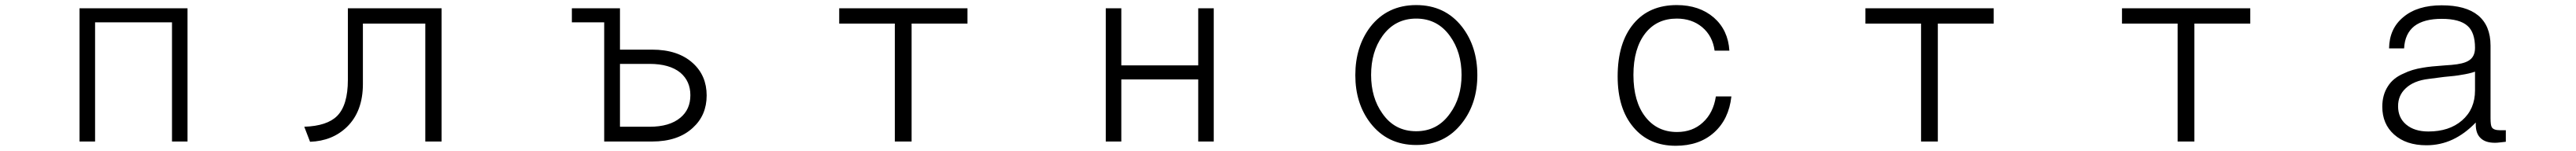

<svg xmlns="http://www.w3.org/2000/svg" viewBox="-20 -551 10040 589"><path d="M290 1H350.6V-463.9H650.4V1H710.9V-518.6H290Z M1701.2 -518.6H1335.9V-239.3Q1335.9 -140.6 1293.9 -98.6Q1254.9 -59.6 1166 -56.6L1188.5 2Q1275.4 -1 1332 -55.7Q1394.5 -116.2 1394.5 -223.6V-459H1637.7V1H1701.2Z M2335 1H2521.5Q2623 1 2680.7 -52.7Q2734.4 -101.6 2734.4 -178.7Q2734.4 -255.9 2680.7 -304.7Q2623 -357.4 2521.5 -357.4H2396.5V-518.6H2209V-463.9H2335ZM2396.5 -301.8H2511.7Q2589.8 -301.8 2631.8 -267.6Q2670.9 -234.4 2670.9 -179.7Q2670.9 -124 2631.8 -91.8Q2589.8 -56.6 2511.7 -56.6H2396.5Z M3467.8 1H3533.2V-459H3751V-518.6H3251V-459H3467.8Z M4290 1H4350.6V-241.2H4650.4V1H4710.9V-518.6H4650.4V-295.9H4350.6V-518.6H4290Z M5500 -531.2Q5387.7 -531.2 5321.3 -446.3Q5262.7 -369.1 5262.7 -257.8Q5262.7 -147.5 5321.3 -71.3Q5387.7 14.6 5500 14.6Q5612.3 14.6 5678.7 -71.3Q5738.3 -147.5 5738.3 -257.8Q5738.3 -369.1 5678.7 -446.3Q5612.3 -531.2 5500 -531.2ZM5500 -478.5Q5583 -478.5 5631.8 -410.2Q5676.8 -347.7 5676.8 -258.8Q5676.8 -169.9 5631.8 -108.4Q5583 -39.1 5500 -39.1Q5416 -39.1 5368.2 -108.4Q5324.2 -169.9 5324.2 -258.8Q5324.2 -348.6 5368.2 -410.2Q5417 -478.5 5500 -478.5Z M6668 -174.8Q6658.2 -110.4 6617.2 -73.2Q6577.1 -36.1 6516.6 -36.1Q6439.5 -36.1 6393.6 -94.7Q6346.7 -154.3 6346.7 -258.8Q6346.7 -362.3 6393.6 -421.9Q6438.5 -478.5 6515.6 -478.5Q6574.2 -478.5 6614.3 -445.3Q6655.3 -411.1 6663.1 -353.5H6720.7Q6715.8 -433.6 6660.2 -482.4Q6603.5 -531.2 6515.6 -531.2Q6408.2 -531.2 6347.7 -459Q6285.2 -384.8 6285.2 -252.9Q6285.2 -127 6346.7 -54.7Q6407.2 17.6 6511.7 17.6Q6603.5 17.6 6661.1 -34.2Q6718.8 -85.9 6728.5 -174.8Z M7467.8 1H7533.2V-459H7751V-518.6H7251V-459H7467.8Z M8467.8 1H8533.2V-459H8751V-518.6H8251V-459H8467.8Z M9629.9 -73.2V-65.4Q9629.9 -30.3 9648.4 -12.7Q9667 5.9 9704.1 5.9Q9713.9 5.9 9720.7 4.9Q9733.4 3.9 9747.1 2V-43H9724.6Q9699.2 -43 9692.4 -54.7Q9687.5 -62.5 9687.5 -89.8V-373Q9687.5 -451.2 9638.7 -491.2Q9590.8 -530.3 9497.1 -530.3Q9402.3 -530.3 9347.7 -484.4Q9293 -439.5 9292 -362.3H9350.6Q9353.5 -419.9 9390.6 -449.2Q9427.7 -477.5 9497.1 -477.5Q9567.4 -477.5 9597.7 -450.2Q9627 -424.8 9627 -364.3Q9627 -328.1 9600.6 -313.5Q9581.1 -301.8 9536.1 -297.9L9508.8 -295.9Q9452.1 -292 9424.8 -287.1Q9380.9 -280.3 9349.6 -264.6Q9307.6 -247.1 9287.1 -213.9Q9265.6 -180.7 9265.6 -134.8Q9265.6 -67.4 9311.5 -26.4Q9358.4 15.6 9437.5 15.6Q9492.2 15.6 9540 -6.8Q9587.9 -29.3 9629.9 -73.2ZM9627 -271.5V-198.2Q9627 -125 9576.2 -81.1Q9526.4 -38.1 9445.3 -38.1Q9390.6 -38.1 9358.4 -65.4Q9327.1 -91.8 9327.1 -136.7Q9327.1 -178.7 9356.4 -206.1Q9387.7 -236.3 9446.3 -243.2L9506.8 -251Q9552.7 -254.9 9572.3 -258.8Q9605.5 -263.7 9627 -271.5Z"/></svg>

Font: DotumChe
Style: Regular
Weight: 400
Monospace: yes
Version: Version 2.21